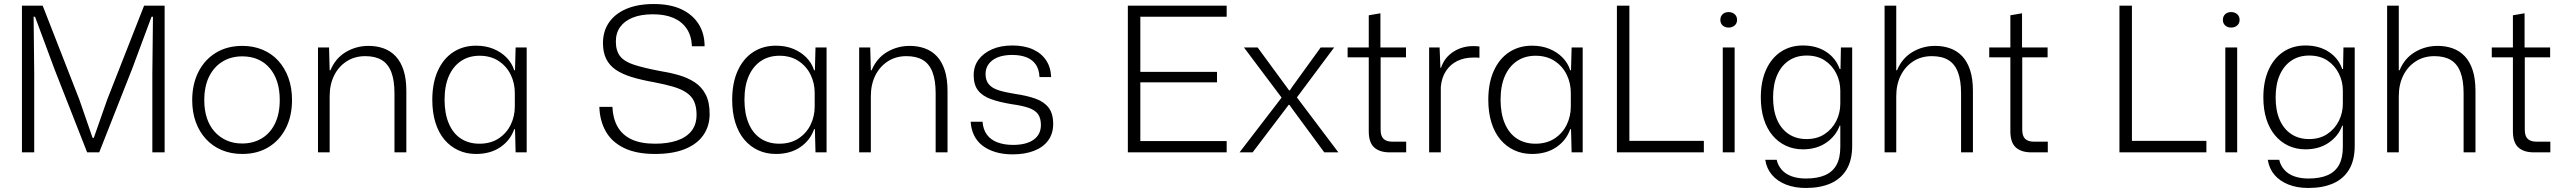

<svg xmlns="http://www.w3.org/2000/svg" viewBox="-20 -757 12725 954"><path d="M89 0V-729H192L374 -263L440 -72H446L513 -263L696 -729H798V0H737V-394L740 -674H733L637 -416L473 0H413L252 -410L154 -674H147L150 -393V0Z M1184 8Q1128 8 1082.5 -11Q1037 -30 1004 -65.5Q971 -101 953 -150Q935 -199 935 -259Q935 -339 966 -400Q997 -461 1053 -495Q1109 -529 1184 -529Q1239 -529 1284.5 -510Q1330 -491 1362.5 -455.5Q1395 -420 1413 -370.5Q1431 -321 1431 -260Q1431 -181 1400.5 -120.5Q1370 -60 1314.5 -26Q1259 8 1184 8ZM1183 -44Q1239 -44 1281.5 -70Q1324 -96 1347 -144.5Q1370 -193 1370 -260Q1370 -310 1357.5 -349.5Q1345 -389 1320.5 -418Q1296 -447 1261.5 -462Q1227 -477 1184 -477Q1128 -477 1085.5 -451Q1043 -425 1019 -376.5Q995 -328 995 -259Q995 -210 1008 -170.5Q1021 -131 1046 -103Q1071 -75 1105.5 -59.5Q1140 -44 1183 -44Z M1560 0V-521H1615L1618 -408H1622Q1647 -468 1698.5 -498.5Q1750 -529 1811 -529Q1852 -529 1886.5 -516.5Q1921 -504 1946 -477.5Q1971 -451 1985 -408.5Q1999 -366 1999 -305V0H1940V-294Q1940 -357 1924.5 -398Q1909 -439 1877 -458.5Q1845 -478 1795 -478Q1742 -478 1702 -452Q1662 -426 1640 -381.5Q1618 -337 1618 -279V0Z M2345 8Q2297 8 2257 -10.5Q2217 -29 2188 -63.5Q2159 -98 2143.5 -148Q2128 -198 2128 -261Q2128 -345 2155.5 -405.5Q2183 -466 2232 -498Q2281 -530 2345 -530Q2393 -530 2431 -514.5Q2469 -499 2496 -472Q2523 -445 2535 -408H2539L2542 -521H2597V0H2542L2539 -115H2535Q2516 -60 2466.5 -26Q2417 8 2345 8ZM2362 -43Q2418 -43 2457.5 -69Q2497 -95 2517.5 -137Q2538 -179 2538 -228V-295Q2538 -344 2517.5 -386Q2497 -428 2457.5 -454Q2418 -480 2363 -480Q2310 -480 2271 -454Q2232 -428 2210.5 -379.5Q2189 -331 2189 -261Q2189 -193 2210 -143.5Q2231 -94 2270 -68.5Q2309 -43 2362 -43Z M3235 8Q3141 8 3080 -22Q3019 -52 2989.5 -105Q2960 -158 2958 -226H3023Q3025 -170 3048 -128.5Q3071 -87 3117 -65Q3163 -43 3235 -43Q3297 -43 3343.5 -58.5Q3390 -74 3415.5 -106Q3441 -138 3441 -187Q3441 -225 3429.5 -251.5Q3418 -278 3392 -296Q3366 -314 3325.5 -326Q3285 -338 3227 -349Q3165 -360 3118 -374.5Q3071 -389 3039.5 -410.5Q3008 -432 2992 -464.5Q2976 -497 2976 -543Q2976 -602 3006 -645.5Q3036 -689 3092.5 -713Q3149 -737 3228 -737Q3310 -737 3365.5 -711Q3421 -685 3451 -638Q3481 -591 3481 -527H3418Q3416 -579 3392 -614.5Q3368 -650 3326 -668Q3284 -686 3224 -686Q3165 -686 3124 -669.5Q3083 -653 3061.5 -623Q3040 -593 3040 -551Q3040 -505 3061 -478Q3082 -451 3129.5 -435.5Q3177 -420 3255 -405Q3306 -397 3351.5 -384Q3397 -371 3431.5 -348.5Q3466 -326 3486 -288Q3506 -250 3506 -190Q3506 -131 3475 -86Q3444 -41 3383.5 -16.5Q3323 8 3235 8Z M3835 8Q3787 8 3747 -10.5Q3707 -29 3678 -63.5Q3649 -98 3633.5 -148Q3618 -198 3618 -261Q3618 -345 3645.5 -405.5Q3673 -466 3722 -498Q3771 -530 3835 -530Q3883 -530 3921 -514.5Q3959 -499 3986 -472Q4013 -445 4025 -408H4029L4032 -521H4087V0H4032L4029 -115H4025Q4006 -60 3956.5 -26Q3907 8 3835 8ZM3852 -43Q3908 -43 3947.5 -69Q3987 -95 4007.5 -137Q4028 -179 4028 -228V-295Q4028 -344 4007.5 -386Q3987 -428 3947.5 -454Q3908 -480 3853 -480Q3800 -480 3761 -454Q3722 -428 3700.5 -379.5Q3679 -331 3679 -261Q3679 -193 3700 -143.5Q3721 -94 3760 -68.5Q3799 -43 3852 -43Z M4249 0V-521H4304L4307 -408H4311Q4336 -468 4387.5 -498.5Q4439 -529 4500 -529Q4541 -529 4575.5 -516.5Q4610 -504 4635 -477.5Q4660 -451 4674 -408.5Q4688 -366 4688 -305V0H4629V-294Q4629 -357 4613.5 -398Q4598 -439 4566 -458.5Q4534 -478 4484 -478Q4431 -478 4391 -452Q4351 -426 4329 -381.5Q4307 -337 4307 -279V0Z M5011 10Q4964 10 4926 -1.5Q4888 -13 4861 -34Q4834 -55 4819.5 -85.5Q4805 -116 4803 -152H4862Q4865 -113 4884 -87.5Q4903 -62 4936.5 -49.5Q4970 -37 5013 -37Q5080 -37 5116 -63Q5152 -89 5152 -136Q5152 -170 5137.5 -190Q5123 -210 5091.5 -221Q5060 -232 5009 -239Q4947 -249 4904 -264.5Q4861 -280 4839.5 -308Q4818 -336 4818 -383Q4818 -428 4842 -460.5Q4866 -493 4909 -512Q4952 -531 5010 -531Q5069 -531 5111.5 -512Q5154 -493 5177.5 -458Q5201 -423 5203 -374H5145Q5143 -414 5125.5 -438Q5108 -462 5078.5 -473Q5049 -484 5010 -484Q4947 -484 4912 -458Q4877 -432 4877 -389Q4877 -358 4893 -338.5Q4909 -319 4942 -308.5Q4975 -298 5026 -290Q5082 -282 5124.5 -267Q5167 -252 5190 -222.5Q5213 -193 5213 -141Q5213 -93 5188 -59Q5163 -25 5117.5 -7.5Q5072 10 5011 10Z M5584 0V-729H6075V-674H5630L5646 -689V-41L5630 -56H6075V0ZM5630 -348V-400H6027V-348Z M6139 0 6348 -272 6161 -521H6229L6372 -326L6385 -308H6389L6401 -326L6542 -521H6609L6424 -273L6630 0H6560L6401 -216L6387 -236H6383L6368 -216L6204 0Z M6885 0Q6835 0 6808 -24.5Q6781 -49 6781 -105V-472H6676V-521H6781V-681L6839 -691V-521H6966V-472H6840V-113Q6840 -81 6854.5 -67Q6869 -53 6899 -53H6967V0Z M7081 0V-521H7133L7137 -420H7140Q7157 -471 7201 -499.5Q7245 -528 7300 -528Q7309 -528 7316.5 -527.5Q7324 -527 7331 -526V-470Q7325 -471 7316.5 -471Q7308 -471 7300 -471Q7256 -471 7221 -454Q7186 -437 7164.5 -404Q7143 -371 7139 -325V0Z M7592 8Q7544 8 7504 -10.5Q7464 -29 7435 -63.5Q7406 -98 7390.5 -148Q7375 -198 7375 -261Q7375 -345 7402.5 -405.5Q7430 -466 7479 -498Q7528 -530 7592 -530Q7640 -530 7678 -514.5Q7716 -499 7743 -472Q7770 -445 7782 -408H7786L7789 -521H7844V0H7789L7786 -115H7782Q7763 -60 7713.5 -26Q7664 8 7592 8ZM7609 -43Q7665 -43 7704.5 -69Q7744 -95 7764.5 -137Q7785 -179 7785 -228V-295Q7785 -344 7764.5 -386Q7744 -428 7704.5 -454Q7665 -480 7610 -480Q7557 -480 7518 -454Q7479 -428 7457.5 -379.5Q7436 -331 7436 -261Q7436 -193 7457 -143.5Q7478 -94 7517 -68.5Q7556 -43 7609 -43Z M8014 0V-729H8076V-34L8057 -57H8446V0Z M8540 0V-521H8599V0ZM8569 -620Q8551 -620 8539.5 -630.5Q8528 -641 8528 -658Q8528 -676 8539.5 -686.5Q8551 -697 8569 -697Q8587 -697 8599 -686.5Q8611 -676 8611 -658Q8611 -641 8599 -630.5Q8587 -620 8569 -620Z M8953 177Q8897 177 8854 160Q8811 143 8784.5 112Q8758 81 8751 37H8808Q8814 65 8833 86.5Q8852 108 8882.5 119Q8913 130 8953 130Q9010 130 9048 113.5Q9086 97 9105 62.5Q9124 28 9124 -27V-133H9121Q9102 -81 9054 -48Q9006 -15 8938 -15Q8892 -15 8853.5 -33Q8815 -51 8787 -84.5Q8759 -118 8744 -165.5Q8729 -213 8729 -273Q8729 -353 8755.5 -411Q8782 -469 8829 -500Q8876 -531 8938 -531Q9006 -531 9054 -499.5Q9102 -468 9121 -414H9125L9127 -521H9183V-33Q9183 39 9155 85.5Q9127 132 9075.5 154.5Q9024 177 8953 177ZM8956 -66Q9009 -66 9046.5 -91Q9084 -116 9104 -156Q9124 -196 9124 -242V-306Q9124 -352 9104 -392Q9084 -432 9047 -456.5Q9010 -481 8957 -481Q8906 -481 8868.5 -456Q8831 -431 8810.5 -384.5Q8790 -338 8790 -273Q8790 -208 8810 -162Q8830 -116 8867.5 -91Q8905 -66 8956 -66Z M9344 0V-729H9402V-408H9406Q9431 -468 9482.5 -498.5Q9534 -529 9595 -529Q9636 -529 9670.5 -516.5Q9705 -504 9730 -477.5Q9755 -451 9769 -408.5Q9783 -366 9783 -305V0H9724V-294Q9724 -357 9708.5 -398Q9693 -439 9661 -458.5Q9629 -478 9579 -478Q9526 -478 9486 -452Q9446 -426 9424 -381.5Q9402 -337 9402 -279V0Z M10073 0Q10023 0 9996 -24.5Q9969 -49 9969 -105V-472H9864V-521H9969V-681L10027 -691V-521H10154V-472H10028V-113Q10028 -81 10042.5 -67Q10057 -53 10087 -53H10155V0Z M10511 0V-729H10573V-34L10554 -57H10943V0Z M11037 0V-521H11096V0ZM11066 -620Q11048 -620 11036.5 -630.5Q11025 -641 11025 -658Q11025 -676 11036.5 -686.5Q11048 -697 11066 -697Q11084 -697 11096 -686.5Q11108 -676 11108 -658Q11108 -641 11096 -630.5Q11084 -620 11066 -620Z M11450 177Q11394 177 11351 160Q11308 143 11281.5 112Q11255 81 11248 37H11305Q11311 65 11330 86.5Q11349 108 11379.5 119Q11410 130 11450 130Q11507 130 11545 113.5Q11583 97 11602 62.5Q11621 28 11621 -27V-133H11618Q11599 -81 11551 -48Q11503 -15 11435 -15Q11389 -15 11350.5 -33Q11312 -51 11284 -84.5Q11256 -118 11241 -165.5Q11226 -213 11226 -273Q11226 -353 11252.5 -411Q11279 -469 11326 -500Q11373 -531 11435 -531Q11503 -531 11551 -499.5Q11599 -468 11618 -414H11622L11624 -521H11680V-33Q11680 39 11652 85.5Q11624 132 11572.5 154.5Q11521 177 11450 177ZM11453 -66Q11506 -66 11543.5 -91Q11581 -116 11601 -156Q11621 -196 11621 -242V-306Q11621 -352 11601 -392Q11581 -432 11544 -456.5Q11507 -481 11454 -481Q11403 -481 11365.5 -456Q11328 -431 11307.5 -384.5Q11287 -338 11287 -273Q11287 -208 11307 -162Q11327 -116 11364.5 -91Q11402 -66 11453 -66Z M11841 0V-729H11899V-408H11903Q11928 -468 11979.5 -498.5Q12031 -529 12092 -529Q12133 -529 12167.5 -516.5Q12202 -504 12227 -477.5Q12252 -451 12266 -408.5Q12280 -366 12280 -305V0H12221V-294Q12221 -357 12205.5 -398Q12190 -439 12158 -458.5Q12126 -478 12076 -478Q12023 -478 11983 -452Q11943 -426 11921 -381.5Q11899 -337 11899 -279V0Z M12570 0Q12520 0 12493 -24.5Q12466 -49 12466 -105V-472H12361V-521H12466V-681L12524 -691V-521H12651V-472H12525V-113Q12525 -81 12539.5 -67Q12554 -53 12584 -53H12652V0Z"/></svg>

Font: Mona Sans ExtraLight Light
Style: Regular
Weight: 300
Version: Version 2.000